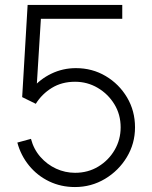

<svg xmlns="http://www.w3.org/2000/svg" viewBox="-20 -740 615 775"><path d="M282.5 15Q226 15 178.2 -8Q130.5 -31 97.2 -71.8Q64 -112.5 50 -164.5L105 -179.5Q116 -137.5 143 -106.8Q170 -76 206.5 -59.2Q243 -42.5 283 -42.5Q335.5 -42.5 377 -67.8Q418.5 -93 442.8 -134.8Q467 -176.5 467 -226Q467 -278 441.5 -319.5Q416 -361 374.2 -385.5Q332.5 -410 283 -410Q229.5 -410 189.2 -385.2Q149 -360.5 124.5 -321L69.5 -348L91.5 -720H473.5V-664H113L147 -695.5L126 -357.5L109 -381.5Q140.5 -420 187 -442.5Q233.5 -465 286.5 -465Q352.5 -465 406.5 -433Q460.5 -401 492.8 -346.8Q525 -292.5 525 -226Q525 -160.5 492 -105.8Q459 -51 403.8 -18Q348.5 15 282.5 15Z"/></svg>

Font: Manrope ExtraLight Light
Style: Regular
Weight: 300
Version: Version 4.504